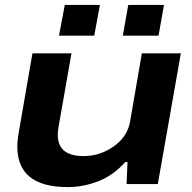

<svg xmlns="http://www.w3.org/2000/svg" viewBox="-20 -742 772 774"><path d="M217.8 -598.1 241.2 -722.2H382.8L359.9 -598.1ZM475.1 -598.1 497.1 -722.2H641.1L619.1 -598.1ZM252.9 12.2Q49.8 12.2 49.8 -150.9Q49.8 -176.3 56.2 -211.9L110.8 -526.9H268.1L215.8 -229Q212.9 -212.4 212.9 -198.2Q212.9 -112.8 316.9 -112.8Q382.8 -112.8 437.7 -151.4Q492.7 -189.9 503.9 -249L551.8 -526.9H709L616.2 0H490.2L494.1 -88.9H484.9Q438.5 -36.1 377.7 -12Q316.9 12.2 252.9 12.2Z"/></svg>

Font: Archivo Expanded
Style: Bold Italic
Weight: 700
Width: 7
Italic angle: -10°
Designer: Hector Gatti
Foundry: Omnibus-Type
Version: Version 2.001